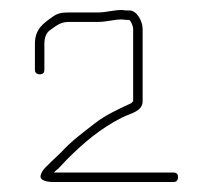

<svg xmlns="http://www.w3.org/2000/svg" viewBox="-20 -675 427 385"><path d="M225 -636C230 -635 234 -635 239 -635C243 -633 247 -622 247 -617V-472L243 -468C219 -457 191 -444 172 -429C145 -408 125 -394 102 -369L83 -351C76 -343 66 -337 62 -325C57 -312 77 -310 88 -310H328C334 -310 337 -314 337 -320C337 -326 334 -329 328 -329H88C91 -332 94 -335 97 -337L115 -356C148 -389 182 -418 226 -440C243 -448 266 -452 266 -472V-617C266 -633 254 -654 240 -654C235 -654 230 -654 225 -655C207 -655 194 -650 175 -650H117C102 -650 95 -648 85 -641C67 -628 50 -617 50 -587V-535C50 -529 54 -526 60 -526C66 -526 69 -529 69 -535V-587C69 -600 73 -610 81 -615C91 -622 101 -631 117 -631H175C195 -631 207 -636 225 -636Z"/></svg>

Font: Electronic
Style: ExThn
Weight: 100
Version: Version 1.011